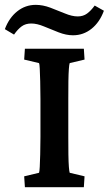

<svg xmlns="http://www.w3.org/2000/svg" viewBox="-64 -775 450 795"><path d="M39.1 0 36.1 -44.9 97.7 -59.6Q99.6 -64.5 100.6 -84Q101.6 -103.5 102.5 -135.7Q103.5 -168 103.5 -208V-364.3Q103.5 -406.2 102.5 -438.5Q101.6 -470.7 100.6 -490.7Q99.6 -510.7 97.7 -513.7L36.1 -528.3L39.1 -573.2H283.2L286.1 -528.3L224.6 -513.7Q222.7 -509.8 221.2 -490.2Q219.7 -470.7 219.2 -439Q218.8 -407.2 218.8 -364.3V-208Q218.8 -167 219.2 -135.3Q219.7 -103.5 221.2 -84Q222.7 -64.5 224.6 -59.6L286.1 -44.9L283.2 0ZM328.1 -752 366.2 -730.5Q348.6 -682.6 314.9 -655.8Q281.2 -628.9 238.3 -628.9Q210 -628.9 178.7 -641.1Q147.5 -653.3 118.2 -665.5Q88.9 -677.7 65.4 -677.7Q42 -677.7 25.9 -666Q9.8 -654.3 -5.9 -631.8L-43.9 -654.3Q-26.4 -701.2 7.3 -728Q41 -754.9 84 -754.9Q113.3 -754.9 144.5 -743.2Q175.8 -731.4 205.1 -719.2Q234.4 -707 257.8 -707Q280.3 -707 296.4 -718.8Q312.5 -730.5 328.1 -752Z"/></svg>

Font: Crimson Pro SemiBold
Style: Regular
Weight: 600
Designer: Jacques Le Bailly
Foundry: Baron von Fonthausen
Version: Version 1.003